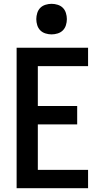

<svg xmlns="http://www.w3.org/2000/svg" viewBox="-20 -985 540 1005"><path d="M67 0V-735H441V-639H178V-430H384V-334H178V-96H441V0ZM250 -805Q234 -805 218 -810Q202 -815 191 -826Q180 -837 175 -853Q170 -869 170 -885Q170 -901 175 -917Q180 -933 191 -944Q202 -955 218 -960Q234 -965 250 -965Q266 -965 282 -960Q298 -955 309 -944Q320 -933 325 -917Q330 -901 330 -885Q330 -869 325 -853Q320 -837 309 -826Q298 -815 282 -810Q266 -805 250 -805Z"/></svg>

Font: Iosevka Term Curly
Style: Bold
Weight: 700
Designer: Belleve Invis
Foundry: Belleve Invis
Version: Version 32.3.0